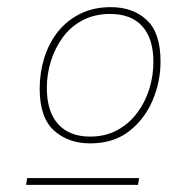

<svg xmlns="http://www.w3.org/2000/svg" viewBox="-20 -718 483 537"><path d="M232 -317Q171 -317 131 -353Q91 -389 91 -470Q91 -514 103.5 -555Q116 -596 141 -628Q166 -660 203.5 -679Q241 -698 290 -698Q352 -698 390.5 -662Q429 -626 429 -546Q429 -489 406.5 -436.5Q384 -384 340.5 -350.5Q297 -317 232 -317ZM53 -201 56 -220H369L366 -201ZM232 -336Q275 -336 308 -354Q341 -372 363.5 -402Q386 -432 397.5 -469Q409 -506 409 -545Q409 -610 378 -644.5Q347 -679 288 -679Q245 -679 211.5 -661.5Q178 -644 156 -614Q134 -584 122.5 -547.5Q111 -511 111 -472Q111 -406 142.5 -371Q174 -336 232 -336Z"/></svg>

Font: Bitter Thin Thin
Style: Italic
Weight: 250
Italic angle: -9°
Version: Version 2.002